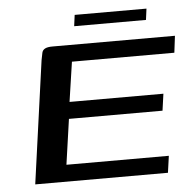

<svg xmlns="http://www.w3.org/2000/svg" viewBox="-45 -605 654 650"><g transform="rotate(-5 282.0 -280.0)"><path d="M49 0 107 -417Q110 -433 112 -442Q114 -451 122.5 -455.5Q131 -460 148 -460H564L557 -403H209L189 -268H508L500 -211H182L160 -57H508L500 0ZM227 -522 232 -560H476L471 -522Z"/></g></svg>

Font: Genos Medium
Style: Italic
Weight: 500
Italic angle: -8°
Designer: Robert E. Leuschke
Foundry: Robert E. Leuschke
Version: Version 1.010